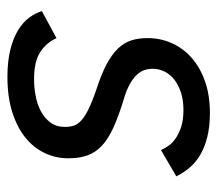

<svg xmlns="http://www.w3.org/2000/svg" viewBox="-54 -513 582 514"><g transform="rotate(90 237.0 -256.0)"><path d="M82 -116.2Q94.7 -88.4 120.1 -72.3Q145.5 -56.2 191.9 -56.2Q213.4 -56.2 236.1 -60.3Q258.8 -64.5 277.3 -74.2Q295.9 -84 307.9 -99.9Q319.8 -115.7 319.8 -139.2Q319.8 -150.9 316.9 -161.1Q314 -171.4 303.7 -181.4Q293.5 -191.4 273.4 -201.4Q253.4 -211.4 219.2 -223.1Q178.7 -236.3 152.3 -250.2Q126 -264.2 110.4 -280.3Q94.7 -296.4 88.4 -315.7Q82 -335 82 -359.9Q82 -394.5 95.5 -424.8Q108.9 -455.1 134.5 -477.8Q160.2 -500.5 197.3 -513.7Q234.4 -526.9 282.2 -526.9Q318.8 -526.9 346.4 -520Q374 -513.2 394.3 -501.2Q414.6 -489.3 428.5 -472.9Q442.4 -456.5 452.1 -437L381.8 -396Q377.9 -404.8 370.8 -415.3Q363.8 -425.8 351.1 -434.8Q338.4 -443.8 319.6 -450Q300.8 -456.1 273.9 -456.1Q249 -456.1 228.8 -449.7Q208.5 -443.4 194.1 -432.4Q179.7 -421.4 171.9 -406.2Q164.1 -391.1 164.1 -374Q164.1 -362.8 167.5 -352.1Q170.9 -341.3 180.2 -331.3Q189.5 -321.3 205.6 -312.3Q221.7 -303.2 247.1 -295.9Q292 -282.2 322.3 -268.3Q352.5 -254.4 370.6 -237.3Q388.7 -220.2 396.2 -198.5Q403.8 -176.8 403.8 -147.9Q403.8 -114.3 389.6 -84.5Q375.5 -54.7 348.1 -32.7Q320.8 -10.7 280 2.2Q239.3 15.1 186 15.1Q143.6 15.1 112.8 7.3Q82 -0.5 60.8 -13.4Q39.6 -26.4 27.3 -43Q15.1 -59.6 9.8 -77.1Z"/></g></svg>

Font: Clear Sans
Style: Italic
Weight: 400
Italic angle: -12°
Foundry: Intel Corporation
Version: Version 1.00